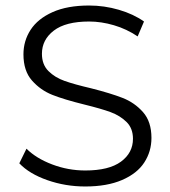

<svg xmlns="http://www.w3.org/2000/svg" viewBox="-20 -670 616 696"><path d="M50 -78 76 -131Q111 -96 169 -74Q227 -52 289 -52Q375 -52 418.5 -84Q462 -116 462 -167Q462 -205 438.5 -228Q415 -251 381 -263.5Q347 -276 286 -291Q213 -309 170 -326Q127 -343 96 -378Q65 -413 65 -473Q65 -522 91 -562Q117 -602 170.5 -626Q224 -650 303 -650Q358 -650 411 -634.5Q464 -619 502 -592L479 -538Q439 -565 393 -578.5Q347 -592 303 -592Q218 -592 175 -559Q132 -526 132 -475Q132 -436 155.5 -412.5Q179 -389 214.5 -376.5Q250 -364 310 -350Q381 -332 424.5 -315Q468 -298 498.5 -263.5Q529 -229 529 -170Q529 -121 503 -81Q477 -41 422.5 -17.5Q368 6 289 6Q217 6 151.5 -17Q86 -40 50 -78Z"/></svg>

Font: Montserrat Ace
Style: Regular
Weight: 400
Designer: Julieta Ulanovsky
Foundry: Julieta Ulanovsky
Version: Version 1